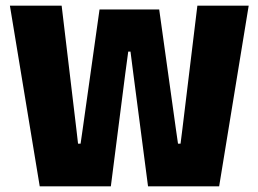

<svg xmlns="http://www.w3.org/2000/svg" viewBox="-20 -659 914 679"><path d="M120.5 0 15 -639H198L250 -203L256 -151H265L272.5 -203L332 -625.5H543L602 -203L609.5 -151H618.5L625 -202.5L678 -639H859.5L755 0H503.5L451.5 -398.5L441.5 -476.5H433.5L423 -398.5L372 0Z"/></svg>

Font: Anek Latin Medium ExtraBold
Style: Regular
Weight: 800
Version: Version 1.003